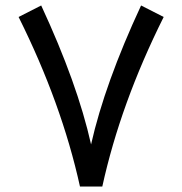

<svg xmlns="http://www.w3.org/2000/svg" viewBox="-20 -687 665 701"><path d="M577.6 -625Q419.9 -309.1 353.5 -5.9H272Q205.1 -309.6 47.9 -625L130.4 -667Q262.7 -382.3 312.5 -159.7Q362.8 -382.8 495.1 -667Z"/></svg>

Font: Nahid FD
Style: FD
Weight: 400
Foundry: DejaVu fonts team - Redesigned by Saber Rastikerdar
Version: Version 0.3.0